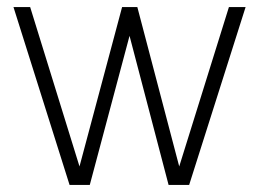

<svg xmlns="http://www.w3.org/2000/svg" viewBox="-20 -521 742 541"><path d="M18 -501 176 0H233L345 -420L455 0H513L672 -501H625L485 -52L367 -501H324L204 -52L65 -501Z"/></svg>

Font: Advent Pro
Style: Light
Weight: 300
Designer: Andreas Kalpakidis
Foundry: Andreas Kalpakidis
Version: Version 2.002 2007